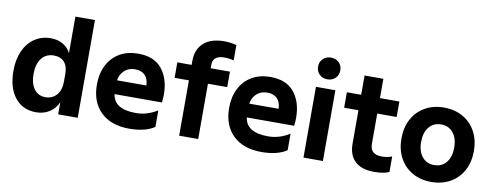

<svg xmlns="http://www.w3.org/2000/svg" viewBox="-66 -1131 3796 1480"><g transform="rotate(10 1832.5 -391.0)"><path d="M31 -272Q31 -361 61.5 -428Q92 -495 147 -531.5Q202 -568 272 -568Q327 -568 368.5 -543.5Q410 -519 429 -479V-765H582V0H429V-95Q408 -45 362.5 -15.5Q317 14 258 14Q152 14 91.5 -62.5Q31 -139 31 -272ZM309 -113Q363 -113 396 -151.5Q429 -190 429 -257V-318Q429 -377 400 -409Q371 -441 318 -441Q258 -441 223 -397Q188 -353 188 -275Q188 -199 220 -156Q252 -113 309 -113Z M683 -279Q683 -365 716.5 -430.5Q750 -496 811.5 -532Q873 -568 956 -568Q1082 -568 1143.5 -491Q1205 -414 1205 -291Q1205 -271 1201 -229H830Q846 -114 1015 -114Q1062 -114 1102.5 -126.5Q1143 -139 1184 -164V-35Q1148 -10 1097 2Q1046 14 988 14Q844 14 763.5 -64Q683 -142 683 -279ZM1060 -337Q1058 -391 1030 -418Q1002 -445 953 -445Q904 -445 871 -415.5Q838 -386 830 -337Z M1592 -777Q1644 -777 1689 -764V-644Q1656 -654 1613 -654Q1570 -654 1547.5 -635.5Q1525 -617 1525 -583V-554H1676V-433H1525V0H1376V-433H1264V-554H1376V-585Q1376 -676 1432.5 -726.5Q1489 -777 1592 -777Z M1718 -279Q1718 -365 1751.5 -430.5Q1785 -496 1846.5 -532Q1908 -568 1991 -568Q2117 -568 2178.5 -491Q2240 -414 2240 -291Q2240 -271 2236 -229H1865Q1881 -114 2050 -114Q2097 -114 2137.5 -126.5Q2178 -139 2219 -164V-35Q2183 -10 2132 2Q2081 14 2023 14Q1879 14 1798.5 -64Q1718 -142 1718 -279ZM2095 -337Q2093 -391 2065 -418Q2037 -445 1988 -445Q1939 -445 1906 -415.5Q1873 -386 1865 -337Z M2349 -554H2501V0H2349ZM2338 -711Q2338 -748 2362.5 -772Q2387 -796 2425 -796Q2463 -796 2487.5 -772Q2512 -748 2512 -711Q2512 -674 2487.5 -650Q2463 -626 2425 -626Q2387 -626 2362.5 -650Q2338 -674 2338 -711Z M2703 -172V-433H2591V-554H2703V-705H2850V-554H3002V-433H2850V-197Q2850 -153 2873.5 -133Q2897 -113 2944 -113Q2982 -113 3021 -127V-6Q2980 14 2902 14Q2806 14 2754.5 -33.5Q2703 -81 2703 -172Z M3067 -277Q3067 -363 3102.5 -429Q3138 -495 3202.5 -531.5Q3267 -568 3350 -568Q3434 -568 3498.5 -531.5Q3563 -495 3598.5 -429Q3634 -363 3634 -277Q3634 -191 3598.5 -125Q3563 -59 3498.5 -22.5Q3434 14 3350 14Q3267 14 3202.5 -22.5Q3138 -59 3102.5 -125Q3067 -191 3067 -277ZM3350 -118Q3410 -118 3445 -161Q3480 -204 3480 -277Q3480 -350 3445 -393Q3410 -436 3350 -436Q3291 -436 3256 -393Q3221 -350 3221 -277Q3221 -204 3256 -161Q3291 -118 3350 -118Z"/></g></svg>

Font: Application
Style: Bold
Weight: 700
Designer: Wei Huang
Foundry: Wei Huang
Version: Version 0.012